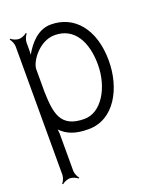

<svg xmlns="http://www.w3.org/2000/svg" viewBox="-119 -508 630 764"><g transform="rotate(-20 196.0 -126.0)"><path d="M72 -187V-285C72 -315 120 -387 187 -387C270 -387 309 -314 309 -218C309 -121 257 -33 185 -33C82 -33 75 -100 72 -187ZM13 179 16 182C22 176 38 169 49 169C60 169 76 176 82 182L85 179C79 173 72 157 72 146V-11C72 -17 71 -24 70 -30C97 -3 129 11 187 11C295 11 355 -101 355 -218C355 -351 287 -432 187 -432C132 -432 95 -388 71 -346C72 -354 72 -364 72 -371V-398C72 -409 79 -425 85 -431L82 -434C76 -428 60 -421 49 -421C38 -421 22 -428 16 -434L13 -431C19 -425 26 -409 26 -398V146C26 157 19 173 13 179Z"/></g></svg>

Font: Armata Saber
Style: Rg
Weight: 400
Designer: Jasper
Foundry: Cannot Into Space Fonts
Version: Version 0.970